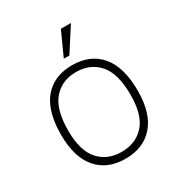

<svg xmlns="http://www.w3.org/2000/svg" viewBox="-166 -802 865 926"><g transform="rotate(-30 266.0 -339.5)"><path d="M308 -689H364L279 -557H248ZM53 -245Q53 -377 109 -443.5Q165 -510 266 -510Q367 -510 423.5 -443.5Q480 -377 480 -245Q480 -121 423.5 -55.5Q367 10 266 10Q165 10 109 -55.5Q53 -121 53 -245ZM266 -28Q345 -28 392.5 -80.5Q440 -133 440 -245Q440 -364 392.5 -418Q345 -472 266 -472Q188 -472 140.5 -418Q93 -364 93 -245Q93 -133 140.5 -80.5Q188 -28 266 -28Z"/></g></svg>

Font: Haskoy ExtraLight
Style: Regular
Weight: 200
Designer: Ertekin Erdin
Foundry: Ertekin Erdin
Version: Version 2.000; ttfautohint (v1.8.4.7-5d5b)